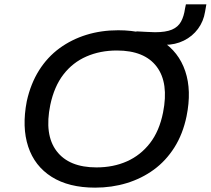

<svg xmlns="http://www.w3.org/2000/svg" viewBox="-20 -853 968 882"><path d="M417 9Q296 9 217.5 -40.5Q139 -90 109.5 -179.5Q80 -269 103 -388Q121 -469 159.5 -530Q198 -591 253.5 -631.5Q309 -672 377 -693Q445 -714 523 -714Q646 -714 723.5 -664.5Q801 -615 831 -526Q861 -437 837 -319Q820 -237 781 -175.5Q742 -114 686.5 -73.5Q631 -33 562.5 -12Q494 9 417 9ZM423 -84Q501 -84 563.5 -112Q626 -140 669 -195.5Q712 -251 729 -336Q756 -472 700 -546.5Q644 -621 517 -621Q440 -621 377 -593.5Q314 -566 271.5 -511Q229 -456 211 -371Q183 -234 240 -159Q297 -84 423 -84ZM649 -647 606 -709Q631 -708 653.5 -706.5Q676 -705 692 -705Q742 -705 770 -717Q798 -729 811.5 -753.5Q825 -778 830 -814L834 -833H928L922 -799Q915 -755 889.5 -720.5Q864 -686 824.5 -666.5Q785 -647 737 -647Z"/></svg>

Font: Nunito Sans 7pt SemiExpanded Medium
Style: Italic
Weight: 500
Width: 6
Italic angle: -9°
Designer: Vernon Adams
Foundry: Vernon Adams
Version: Version 3.101;gftools[0.9.27]